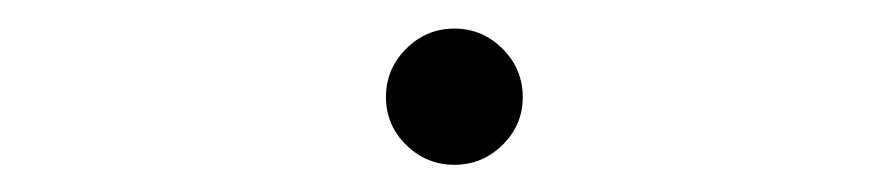

<svg xmlns="http://www.w3.org/2000/svg" viewBox="-20 -392 626 137"><path d="M304.2 -274.4Q284.2 -274.4 269.8 -288.6Q255.4 -302.7 255.4 -322.8Q255.4 -342.8 269.8 -357.2Q284.2 -371.6 304.2 -371.6Q324.2 -371.6 338.6 -357.2Q353 -342.8 353 -322.8Q353 -302.7 338.6 -288.6Q324.2 -274.4 304.2 -274.4Z"/></svg>

Font: CaskaydiaCove NFP ExtraLight
Style: Italic
Weight: 200
Italic angle: -10°
Designer: Aaron Bell
Foundry: Saja Typeworks
Version: Version 2111.001; VTT 6.35;Nerd Fonts 3.1.1